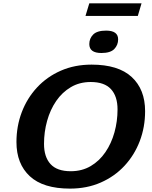

<svg xmlns="http://www.w3.org/2000/svg" viewBox="-20 -1100 894 1132"><path d="M835.5 -444.5Q835.5 -350.5 804 -268Q772.5 -185.5 714 -122.5Q655.5 -59.5 574 -23.8Q492.5 12 392.5 12Q234.5 12 155.8 -61Q77 -134 77 -262.5Q77 -356.5 108.5 -439Q140 -521.5 198.5 -584.5Q257 -647.5 338.5 -683.2Q420 -719 520 -719Q677.5 -719 756.5 -646Q835.5 -573 835.5 -444.5ZM239.5 -252Q239.5 -174.5 278 -132.5Q316.5 -90.5 397 -90.5Q463.5 -90.5 514.8 -120.8Q566 -151 601.2 -202.5Q636.5 -254 654.8 -319.5Q673 -385 673 -455Q673 -532.5 634.2 -574.5Q595.5 -616.5 515 -616.5Q449 -616.5 397.8 -586.2Q346.5 -556 311.2 -504.5Q276 -453 257.8 -387.5Q239.5 -322 239.5 -252ZM578 -787.5Q506.5 -787.5 506.5 -840Q506.5 -873.5 529.5 -896.5Q552.5 -919.5 605.5 -919.5Q676.5 -919.5 676.5 -868Q676.5 -834.5 653.8 -811Q631 -787.5 578 -787.5ZM484 -1006 506.5 -1080.5H814.5L792.5 -1006Z"/></svg>

Font: Newsreader Caption SemiBold
Style: Italic
Weight: 600
Italic angle: -17°
Designer: Hugues Gentile
Foundry: Production Type
Version: Version 1.001